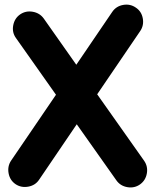

<svg xmlns="http://www.w3.org/2000/svg" viewBox="-20 -748 678 844"><path d="M48.3 61.5Q23.4 44.4 17.8 13.7Q12.2 -17.1 28.8 -42L226.1 -331.5L50.3 -580.6Q32.2 -605.5 38.1 -636.5Q43.9 -667.5 68.4 -684.6Q93.3 -701.7 124 -696.3Q154.8 -690.9 172.4 -666.5L315.4 -463.4L473.1 -695.3Q490.2 -720.7 521 -726.3Q551.8 -731.9 576.7 -714.8Q602.1 -698.2 607.7 -667.2Q613.3 -636.2 596.2 -611.3L407.2 -333.5L613.8 -41Q630.9 -16.1 625.5 14.4Q620.1 44.9 595.7 62.5Q570.8 80.1 539.8 74.7Q508.8 69.3 491.7 44.9L317.4 -201.7L151.9 42Q135.3 66.9 104.2 72.5Q73.2 78.1 48.3 61.5Z"/></svg>

Font: Mikhak ExtraBold
Style: Regular
Weight: 800
Designer: Amin Abedi
Version: Version 3.3